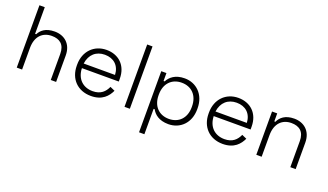

<svg xmlns="http://www.w3.org/2000/svg" viewBox="-80 -1263 3462 2026"><g transform="rotate(20 1651.0 -250.0)"><path d="M88 0H148V-243C148 -376 223 -441 323 -441C412 -441 470 -398 470 -292V0H530V-296C530 -430 441 -495 336 -495C232 -495 184 -448 160 -401H148V-700H88Z M924 14C1053 14 1110 -57 1141 -123L1087 -147C1060 -87 1015 -40 924 -40C817 -40 740 -109 736 -230H1150V-262C1150 -410 1053 -500 917 -500C777 -500 676 -398 676 -249V-237C676 -88 774 14 924 14ZM737 -282C751 -387 820 -446 917 -446C1015 -446 1084 -387 1089 -282Z M1298 0H1358V-700H1298Z M1534 200H1594V-85H1606C1632 -36 1687 14 1794 14C1925 14 2028 -83 2028 -237V-249C2028 -404 1924 -500 1794 -500C1687 -500 1632 -450 1604 -397H1592V-486H1534ZM1594 -239V-247C1594 -371 1670 -446 1780 -446C1890 -446 1966 -371 1966 -247V-239C1966 -115 1890 -40 1780 -40C1670 -40 1594 -115 1594 -239Z M2404 14C2533 14 2590 -57 2621 -123L2567 -147C2540 -87 2495 -40 2404 -40C2297 -40 2220 -109 2216 -230H2630V-262C2630 -410 2533 -500 2397 -500C2257 -500 2156 -398 2156 -249V-237C2156 -88 2254 14 2404 14ZM2217 -282C2231 -387 2300 -446 2397 -446C2495 -446 2564 -387 2569 -282Z M2778 0H2838V-243C2838 -376 2913 -442 3013 -442C3102 -442 3160 -398 3160 -292V0H3220V-296C3220 -430 3131 -496 3026 -496C2922 -496 2872 -448 2848 -396H2836V-486H2778Z"/></g></svg>

Font: Meta Space Light
Style: Regular
Weight: 300
Designer: Meta Pool / Florian Karsten
Foundry: Meta Pool / Florian Karsten
Version: Version 2.000;Glyphs 3.1.1 (3137)